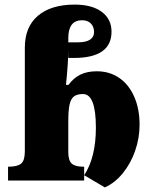

<svg xmlns="http://www.w3.org/2000/svg" viewBox="-20 -785 669 835"><path d="M346 -23Q397 -100 397 -230Q397 -376 341 -376Q315 -376 301.5 -365.5Q288 -355 282.5 -330Q277 -305 277 -257V-124Q277 -87 292 -73.5Q307 -60 342 -60H346V0H15V-60H16Q56 -60 72 -73.5Q88 -87 88 -127V-578Q88 -668 145 -716.5Q202 -765 305 -765Q380 -765 422.5 -733.5Q465 -702 465 -647Q465 -533 301 -533H277V-570Q277 -515 267 -416H278Q300 -446 329.5 -460.5Q359 -475 401 -475Q456 -475 498 -446.5Q540 -418 563.5 -365Q587 -312 587 -242Q587 -184 567.5 -128.5Q548 -73 513.5 -31Q479 11 436 30ZM320 -601Q354 -601 371.5 -612.5Q389 -624 389 -645Q389 -669 375 -683Q361 -697 337 -697Q277 -697 277 -619V-601Z"/></svg>

Font: Noto Serif Georgian Black
Style: Regular
Weight: 900
Designer: Monotype Design team
Foundry: Monotype Imaging Inc.
Version: Version 1.000